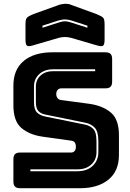

<svg xmlns="http://www.w3.org/2000/svg" viewBox="-20 -997 690 1017"><path d="M403 0H87Q68 0 59.5 -8.5Q51 -17 51 -36V-153Q51 -172 59.5 -180.5Q68 -189 87 -189H356Q369 -189 375.5 -197.5Q382 -206 382 -218Q382 -235 375.5 -243Q369 -251 356 -252L206 -273Q136 -283 93.5 -319Q51 -355 51 -439V-544Q51 -629 106 -674.5Q161 -720 258 -720H538Q557 -720 565.5 -711.5Q574 -703 574 -684V-565Q574 -546 565.5 -537.5Q557 -529 538 -529H305Q292 -529 285 -520.5Q278 -512 278 -499Q278 -486 285 -477Q292 -468 305 -467L454 -447Q524 -437 567 -401Q610 -365 610 -281V-176Q610 -91 554.5 -45.5Q499 0 403 0ZM484 -630H262Q216 -630 188 -604.5Q160 -579 160 -539V-457Q160 -416 176.5 -400.5Q193 -385 219 -380L430 -337Q458 -331 474.5 -313.5Q491 -296 491 -249V-191Q491 -151 463.5 -125.5Q436 -100 390 -100H141V-90H390Q441 -90 471 -118.5Q501 -147 501 -191V-249Q501 -301 481.5 -321Q462 -341 432 -347L221 -390Q198 -394 184 -408Q170 -422 170 -457V-539Q170 -574 195 -597Q220 -620 262 -620H484ZM293 -797 156 -757Q131 -749 123 -755Q115 -761 115 -788V-869Q115 -896 123.5 -904Q132 -912 156 -922L284 -968Q293 -972 303.5 -974Q314 -976 323 -977Q332 -977 340 -976Q348 -975 355 -972L492 -922Q517 -912 525.5 -904Q534 -896 534 -869V-788Q534 -761 526 -755Q518 -749 492 -757L355 -797Q338 -801 324 -801Q310 -801 293 -797ZM443 -850V-861L360 -888Q351 -890 343 -892Q335 -894 324 -894Q313 -894 305 -892Q297 -890 288 -888L205 -861V-850L292 -878Q299 -880 306.5 -882Q314 -884 324 -884Q334 -884 341.5 -882Q349 -880 356 -878Z"/></svg>

Font: Bungee Inline
Style: Regular
Weight: 400
Designer: David Jonathan Ross
Foundry: David Jonathan Ross
Version: Version 1.001;PS 1.0;hotconv 1.0.72;makeotf.lib2.5.5900